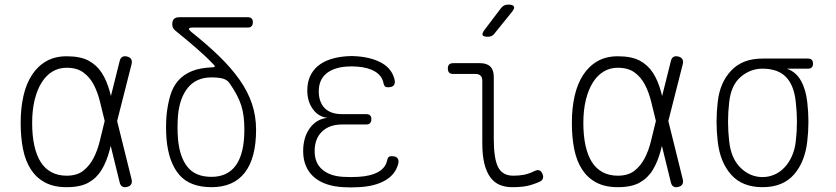

<svg xmlns="http://www.w3.org/2000/svg" viewBox="-20 -805 3640 836"><path d="M553 -24Q556 -11 551 -2.5Q546 6 533 9Q520 12 512 7Q504 2 501 -11L462 -170Q460 -160 457 -150Q444 -101 422.5 -65.5Q401 -30 365.5 -10Q330 10 270 10Q215 10 177 -10Q139 -30 115 -66.5Q91 -103 80.5 -154.5Q70 -206 70 -270Q70 -334 82 -387Q94 -440 119 -478.5Q144 -517 181.5 -538.5Q219 -560 270 -560Q330 -560 365.5 -541Q401 -522 423 -488Q445 -454 458 -406Q461 -397 463 -387L501 -539Q504 -552 512 -557Q520 -562 533 -559Q546 -556 551 -547.5Q556 -539 553 -526L490 -278ZM436 -278 435 -282Q425 -323 415 -363.5Q405 -404 388 -436.5Q371 -469 343 -489.5Q315 -510 270 -510Q236 -510 208.5 -493.5Q181 -477 161.5 -446Q142 -415 131 -370.5Q120 -326 120 -270Q120 -214 129.5 -171Q139 -128 157.5 -99Q176 -70 204.5 -55Q233 -40 270 -40Q315 -40 342.5 -61.5Q370 -83 387.5 -117Q405 -151 415 -193Q425 -235 435 -275Z M813 -666Q882 -611 934.5 -560Q987 -509 1023 -458Q1059 -407 1077 -353.5Q1095 -300 1095 -240Q1095 -117 1046 -53.5Q997 10 901 10Q807 10 760.5 -44Q714 -98 705 -200Q703 -226 703 -251Q703 -276 705 -302Q710 -351 721.5 -389.5Q733 -428 756.5 -454.5Q780 -481 816 -495.5Q852 -510 906 -512Q914 -512 915 -515Q916 -518 911 -523Q879 -557 837 -593.5Q795 -630 742 -673Q736 -678 733 -684.5Q730 -691 730 -699Q730 -715 737.5 -722.5Q745 -730 761 -730H1059Q1070 -730 1075.5 -724.5Q1081 -719 1081 -708Q1081 -697 1075.5 -691Q1070 -685 1059 -685H820Q805 -685 803 -680.5Q801 -676 813 -666ZM980 -442Q969 -458 949.5 -463Q930 -468 901 -468Q835 -468 798.5 -423.5Q762 -379 755 -302Q753 -276 753 -251Q753 -226 755 -200Q762 -121 796.5 -78Q831 -35 901 -35Q972 -35 1008 -86.5Q1044 -138 1044 -240Q1044 -270 1041 -296Q1038 -322 1030.5 -345.5Q1023 -369 1010.5 -392.5Q998 -416 980 -442Z M1698 -458Q1700 -450 1699 -444Q1698 -438 1694.5 -433.5Q1691 -429 1684.5 -427Q1678 -425 1669 -425Q1665 -425 1661.5 -426Q1658 -427 1656 -429Q1654 -431 1652.5 -434.5Q1651 -438 1650 -442Q1644 -475 1613 -493.5Q1582 -512 1534 -515Q1523 -516 1511 -516Q1499 -516 1488 -515Q1432 -511 1400 -484Q1368 -457 1368 -407Q1368 -361 1393.5 -334.5Q1419 -308 1470 -308H1575Q1586 -308 1591.5 -302.5Q1597 -297 1597 -286Q1597 -275 1591.5 -269Q1586 -263 1575 -263H1470Q1414 -263 1382 -232Q1350 -201 1350 -147Q1350 -95 1383.5 -66.5Q1417 -38 1475 -35Q1491 -34 1507.5 -34Q1524 -34 1540 -35Q1594 -38 1626.5 -56Q1659 -74 1666 -108Q1667 -113 1668.5 -116Q1670 -119 1672 -121Q1674 -123 1677.5 -124Q1681 -125 1685 -125Q1694 -125 1700.5 -123Q1707 -121 1710.5 -116.5Q1714 -112 1715 -106Q1716 -100 1714 -92Q1702 -45 1656.5 -19Q1611 7 1540 10Q1524 11 1507.5 11Q1491 11 1475 10Q1435 8 1402.5 -3Q1370 -14 1347 -34Q1324 -54 1312 -82.5Q1300 -111 1300 -147Q1300 -207 1329 -247Q1358 -287 1406 -292Q1367 -296 1342.5 -329.5Q1318 -363 1318 -411Q1318 -446 1330 -472.5Q1342 -499 1364 -517.5Q1386 -536 1417.5 -546.5Q1449 -557 1488 -560Q1499 -561 1511 -561Q1523 -561 1534 -560Q1600 -555 1643.5 -530Q1687 -505 1698 -458Z M2130 -200Q2130 -114 2149 -77Q2168 -40 2215 -40Q2240 -40 2261 -44Q2282 -48 2307 -60Q2319 -66 2327.5 -63.5Q2336 -61 2341 -50Q2347 -38 2344 -28.5Q2341 -19 2330 -14Q2299 0 2273 5Q2247 10 2210 10Q2180 10 2156 0Q2132 -10 2115 -33Q2098 -56 2089 -92.5Q2080 -129 2080 -182V-453Q2080 -468 2072.5 -475.5Q2065 -483 2050 -483H1953Q1941 -483 1935.5 -489Q1930 -495 1930 -507Q1930 -519 1936 -524.5Q1942 -530 1954 -530H2070Q2100 -530 2115 -515Q2130 -500 2130 -470ZM2133 -659Q2127 -651 2120 -648Q2113 -645 2104 -645Q2085 -645 2081.5 -652Q2078 -659 2089 -674L2161 -769Q2167 -777 2174.5 -781Q2182 -785 2193 -785Q2213 -785 2217.5 -777Q2222 -769 2209 -753Z M2953 -24Q2956 -11 2951 -2.5Q2946 6 2933 9Q2920 12 2912 7Q2904 2 2901 -11L2862 -170Q2860 -160 2857 -150Q2844 -101 2822.5 -65.5Q2801 -30 2765.5 -10Q2730 10 2670 10Q2615 10 2577 -10Q2539 -30 2515 -66.5Q2491 -103 2480.5 -154.5Q2470 -206 2470 -270Q2470 -334 2482 -387Q2494 -440 2519 -478.5Q2544 -517 2581.5 -538.5Q2619 -560 2670 -560Q2730 -560 2765.5 -541Q2801 -522 2823 -488Q2845 -454 2858 -406Q2861 -397 2863 -387L2901 -539Q2904 -552 2912 -557Q2920 -562 2933 -559Q2946 -556 2951 -547.5Q2956 -539 2953 -526L2890 -278ZM2836 -278 2835 -282Q2825 -323 2815 -363.5Q2805 -404 2788 -436.5Q2771 -469 2743 -489.5Q2715 -510 2670 -510Q2636 -510 2608.5 -493.5Q2581 -477 2561.5 -446Q2542 -415 2531 -370.5Q2520 -326 2520 -270Q2520 -214 2529.5 -171Q2539 -128 2557.5 -99Q2576 -70 2604.5 -55Q2633 -40 2670 -40Q2715 -40 2742.5 -61.5Q2770 -83 2787.5 -117Q2805 -151 2815 -193Q2825 -235 2835 -275Z M3498 -506H3406Q3446 -492 3467.5 -453.5Q3489 -415 3495 -360Q3500 -318 3500 -275Q3500 -232 3495 -190Q3485 -100 3437 -45Q3389 10 3300 10Q3212 10 3163.5 -44.5Q3115 -99 3105 -190Q3100 -232 3100 -275Q3100 -318 3105 -360Q3114 -445 3163.5 -497.5Q3213 -550 3300 -550H3498Q3509 -550 3514.5 -544.5Q3520 -539 3520 -528Q3520 -517 3514.5 -511.5Q3509 -506 3498 -506ZM3300 -34Q3327 -34 3351.5 -44.5Q3376 -55 3395.5 -75.5Q3415 -96 3428 -125Q3441 -154 3445 -190Q3450 -232 3450 -275Q3450 -318 3445 -360Q3438 -432 3403 -469Q3368 -506 3300 -506Q3247 -506 3205 -470Q3163 -434 3155 -360Q3150 -318 3150 -275Q3150 -232 3155 -190Q3163 -115 3204.5 -74.5Q3246 -34 3300 -34Z"/></svg>

Font: Maple Mono NL Thin
Style: Regular
Weight: 250
Monospace: yes
Designer: subframe7536
Version: Version 7.000